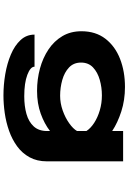

<svg xmlns="http://www.w3.org/2000/svg" viewBox="169 -720 762 1140"><g transform="rotate(90 550.0 -150.0)"><path d="M519.5 11Q450.5 11 387 -6.2Q323.5 -23.5 273.5 -57Q223.5 -90.5 194.5 -139.5Q165.5 -188.5 165.5 -252.5Q165.5 -337 210 -394.8Q254.5 -452.5 329.5 -481.8Q404.5 -511 496.5 -511Q574.5 -511 641.8 -489.2Q709 -467.5 758 -435V-500H938V-48Q938 11.5 913.8 55.5Q889.5 99.5 848.8 129.2Q808 159 757 177Q706 195 651.5 202.8Q597 210.5 546.5 210.5Q484 210.5 420.5 199.8Q357 189 303.8 166.5Q250.5 144 218 109Q185.5 74 185.5 26H376Q376 50.5 424.5 68.8Q473 87 551.5 87Q610 87 656.8 73.8Q703.5 60.5 730.8 30.5Q758 0.5 758 -49V-66Q715 -32.5 654.8 -10.8Q594.5 11 519.5 11ZM351.5 -250Q351.5 -206.5 380.5 -179Q409.5 -151.5 454.8 -138.8Q500 -126 548.5 -126Q592.5 -126 635.8 -141.2Q679 -156.5 711.8 -179.8Q744.5 -203 758 -226.5V-282Q742 -307 709.8 -328Q677.5 -349 635.2 -361.5Q593 -374 546.5 -374Q498.5 -374 453.8 -361.2Q409 -348.5 380.2 -321.2Q351.5 -294 351.5 -250Z"/></g></svg>

Font: Trispace Expanded
Style: Bold
Weight: 700
Width: 7
Designer: Tyler Finck
Foundry: Etcetera Type Company
Version: Version 1.210; ttfautohint (v1.8.3)